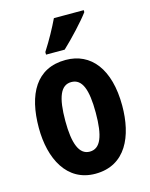

<svg xmlns="http://www.w3.org/2000/svg" viewBox="-117 -840 721 925"><g transform="rotate(-15 244.0 -378.0)"><path d="M392 -756V-766H243C222 -722 195 -672 161 -619V-606H254C300 -649 365 -719 392 -756ZM452 -274C452 -457 371 -557 245 -557C98 -557 36 -441 36 -274C36 -120 101 10 243 10C395 10 452 -123 452 -274ZM168 -273C168 -391 191 -447 244 -447C298 -447 320 -390 320 -274C320 -158 298 -100 244 -100C192 -100 168 -159 168 -273Z"/></g></svg>

Font: Noto Sans Georgian ExtraCondensed Bold
Style: Regular
Weight: 700
Width: 2
Designer: Monotype Design Team, Akaki Razmadze
Foundry: Google LLC
Version: Version 2.005